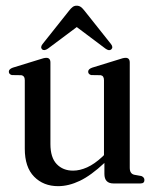

<svg xmlns="http://www.w3.org/2000/svg" viewBox="-20 -644 538 674"><path d="M67 -122V-362.5Q67 -378 54.5 -380L21.5 -380.5Q11 -383.5 11 -392.5Q11 -401.5 25 -406.5L117.5 -435Q134.5 -441 142.5 -441Q157 -441 157 -424.5V-138.5Q157 -91 179 -68Q201 -45 236.5 -45Q260 -45 285.8 -56.5Q311.5 -68 339 -93.5L345 -99.5V-362.5Q345 -378 333.5 -380L300 -380.5Q289.5 -383.5 289.5 -392.5Q289.5 -401.5 303.5 -406.5L396 -435Q412.5 -441 421 -441Q435.5 -441 435.5 -424.5V-55Q435.5 -34 451.5 -30.5L476.5 -26Q487 -21.5 487 -12Q487 0 473 0H378.5Q346.5 0 346.5 -33.5V-72Q299.5 -28 260.2 -9.2Q221 9.5 184 9.5Q132.5 9.5 99.8 -23.8Q67 -57 67 -122ZM148.5 -473.5Q135.5 -464.5 128 -470.5Q120.5 -478 129.5 -489.5L222.5 -606.5Q229 -615 235 -619.5Q241 -624 249 -624Q257.5 -624 263.8 -619.5Q270 -615 276.5 -606.5L369.5 -489.5Q378.5 -478 370.5 -470.5Q363 -464 350 -473.5L249.5 -549Z"/></svg>

Font: Fraunces 144pt Soft
Style: Regular
Weight: 400
Version: Version 1.000;[0bf87f6ff]